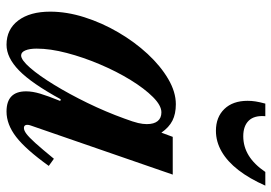

<svg xmlns="http://www.w3.org/2000/svg" viewBox="-148 -714 873 618"><g transform="rotate(90 289.0 -405.5)"><path d="M124.5 10.5Q75 10.5 46.5 -27.2Q18 -65 18 -130Q18 -183.5 36 -240.2Q54 -297 84.8 -349.5Q115.5 -402 154.2 -443.8Q193 -485.5 234.8 -510Q276.5 -534.5 316 -534.5Q347 -534.5 368.8 -523.5Q390.5 -512.5 407.5 -488L421 -524.5H542.5L384.5 -67.5Q381 -57.5 383 -51.5Q385 -45.5 392.5 -45.5Q400.5 -45.5 411.2 -53.5Q422 -61.5 440.8 -82.2Q459.5 -103 491.5 -142L514.5 -125.5Q461.5 -51.5 421.2 -20.5Q381 10.5 339.5 10.5Q274.5 10.5 274.5 -52.5Q274.5 -73 282 -98Q289.5 -123 305.5 -162.5L300 -164Q249 -70.5 207.5 -30Q166 10.5 124.5 10.5ZM159 -36.5Q173.5 -36.5 198.8 -65.5Q224 -94.5 253.5 -142.8Q283 -191 311.8 -250Q340.5 -309 362 -368.5Q373 -398 376.5 -413.2Q380 -428.5 380 -441Q380 -464 370.2 -476Q360.5 -488 342 -488Q320 -488 292.8 -460.8Q265.5 -433.5 238 -388.8Q210.5 -344 187.8 -290.5Q165 -237 151 -183.5Q137 -130 137 -86.5Q137 -63.5 142.8 -50Q148.5 -36.5 159 -36.5ZM401.5 -663.5Q357.5 -663.5 331.2 -690.8Q305 -718 305 -765.5Q305 -778.5 307 -791.2Q309 -804 314 -822.5H354.5Q351.5 -787 368.8 -769.2Q386 -751.5 419 -751.5Q452.5 -751.5 481 -769Q509.5 -786.5 534 -822.5H578Q555.5 -771.5 528 -736Q500.5 -700.5 468.5 -682Q436.5 -663.5 401.5 -663.5Z"/></g></svg>

Font: Libre Caslon Condensed
Style: Italic
Weight: 400
Italic angle: -22.583°
Designer: Pablo Impallari, Rodrigo Fuenzalida, Katja Schimmel, Ertekin Erdin
Foundry: Pablo Impallari, Rodrigo Fuenzalida
Version: Version 2.000;gftools[0.9.33]